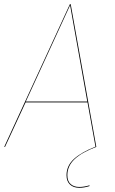

<svg xmlns="http://www.w3.org/2000/svg" viewBox="-22 -700 550 915"><path d="M356 191Q378 191 405 183L404 187Q379 195 356 195Q328 195 311.5 179.5Q295 164 295 135Q295 89 331.5 56.5Q368 24 433 -1L395 -212H100L2 0H-2L311 -680H315L437 0Q368 26 333.5 58.5Q299 91 299 135Q299 163 314.5 177Q330 191 356 191ZM394 -216 312 -675 101 -216Z"/></svg>

Font: Fira Sans Condensed Four
Style: Italic
Weight: 100
Width: 3
Italic angle: -8°
Designer: bBox Type GmbH & Carrois Corporate GbR & Edenspiekermann AG
Foundry: bBox Type GmbH & Carrois Corporate GbR & Edenspiekermann AG
Version: Version 4.301